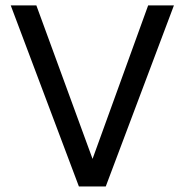

<svg xmlns="http://www.w3.org/2000/svg" viewBox="-20 -670 664 690"><path d="M18.6 -650.5 263.5 0H360.1L605 -650.5H512.4L312.6 -99L110.7 -650.5Z"/></svg>

Font: Overused Grotesk Light
Style: Regular
Weight: 300
Designer: RandomMaerks
Version: Version 0.005